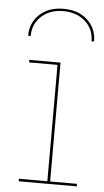

<svg xmlns="http://www.w3.org/2000/svg" viewBox="-54 -792 448 827"><g transform="rotate(5 170.0 -378.5)"><path d="M310 -11V0H59V-11H182V-514H59V-525H194V-11ZM319 -628Q319 -681 282 -714Q245 -747 187 -747Q129 -747 92.5 -713.5Q56 -680 56 -628H45Q45 -685 84.5 -721Q124 -757 187 -757Q251 -757 290.5 -721Q330 -685 330 -628Z"/></g></svg>

Font: Hepta Slab Thin
Style: Regular
Weight: 250
Designer: Michael LaGattuta
Foundry: Michael LaGattuta
Version: Version 1.100; ttfautohint (v1.8) -l 8 -r 50 -G 200 -x 14 -D